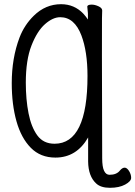

<svg xmlns="http://www.w3.org/2000/svg" viewBox="-20 -733 645 915"><path d="M438 141Q401 107 400 37V-78Q345 18 244 18Q173 18 127 -28.5Q81 -75 58.5 -155Q36 -235 36 -337Q36 -456 73 -554Q96 -614 141 -658Q197 -713 271 -713Q334 -713 377 -668Q389 -655 399 -640V-669Q399 -676 397.5 -685Q396 -694 396 -701Q396 -711 417 -711Q432 -711 449.5 -703Q467 -695 467 -683Q467 -671 466 -646Q465 -622 467 21Q467 62 476 81Q485 100 502 100Q536 100 552 79Q563 66 574 66Q585 66 595 82Q605 98 605 114.5Q605 131 576.5 146.5Q548 162 504 162Q460 162 438 141ZM240 -48Q397 -48 397 -371Q397 -487 368 -564Q335 -651 267 -651Q232 -651 194.5 -618Q157 -585 130 -516Q103 -447 103 -339Q103 -259 116 -193Q129 -127 158 -87.5Q187 -48 240 -48Z"/></svg>

Font: LXGW WenKai Mono Lite
Style: Regular
Weight: 400
Monospace: yes
Designer: LXGW / Fontworks Inc.
Foundry: LXGW / Fontworks Inc.
Version: Version 1.520; June 14, 2025